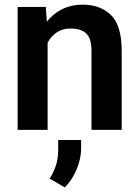

<svg xmlns="http://www.w3.org/2000/svg" viewBox="-20 -558 599 825"><path d="M283.7 -435.5Q249 -435.5 224.1 -418.9Q199.2 -402.3 184.6 -374.5V0H55.7V-528.3H176.8L181.2 -464.8Q208.5 -499.5 247.8 -518.8Q287.1 -538.1 335 -538.1Q410.6 -538.1 456.8 -493.4Q502.9 -448.7 502.9 -338.9V0H373V-339.8Q373 -394 349.9 -414.8Q326.7 -435.5 283.7 -435.5ZM328.6 43.5V79.6Q328.6 123.5 309.1 170.2Q289.6 216.8 258.3 247.1L193.4 209.5Q210.4 182.6 220.2 153.3Q230 124 230 85V43.5Z"/></svg>

Font: Vazirmatn FD SemiBold
Style: Regular
Weight: 600
Designer: Saber Rastikerdar
Foundry: Saber Rastikerdar
Version: Version 33.001